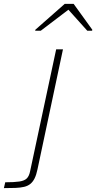

<svg xmlns="http://www.w3.org/2000/svg" viewBox="-120 -764 495 988"><path d="M-100 204 -93 174Q-46 174 -20 170Q6 166 18 154Q30 142 35 117L169 -510H204L73 107Q67 136 58 154Q49 172 36 182.5Q23 193 4 197.5Q-15 202 -40.5 203Q-66 204 -100 204ZM61 -606 62 -611 213 -744H259L355 -611L354 -606H329L232 -714L90 -606Z"/></svg>

Font: Saira Expanded Thin
Style: Italic
Weight: 250
Width: 7
Italic angle: -12°
Designer: Hector Gatti with collaboration of the Omnibus-Type team
Foundry: Omnibus-Type
Version: Version 1.101